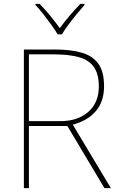

<svg xmlns="http://www.w3.org/2000/svg" viewBox="-20 -969 617 989"><path d="M262 -714Q345 -714 401.5 -697.5Q458 -681 487 -640Q516 -599 516 -525Q516 -446 473.5 -396.5Q431 -347 355 -327L551 0H518L327 -320H129V0H103V-714ZM257 -689H129V-345H292Q379 -345 434 -392Q489 -439 489 -524Q489 -588 463.5 -624Q438 -660 386.5 -674.5Q335 -689 257 -689ZM277 -792Q265 -813 245 -840.5Q225 -868 203.5 -895.5Q182 -923 163 -943V-949H184Q212 -921 239.5 -887Q267 -853 288 -824Q309 -853 337.5 -887Q366 -921 394 -949H415V-943Q397 -923 374.5 -895.5Q352 -868 331.5 -840.5Q311 -813 299 -792Z"/></svg>

Font: Noto Sans Sinhala UI Thin
Style: Regular
Weight: 100
Designer: Jelle Bosma - Monotype Design Team
Foundry: Monotype Imaging Inc.
Version: Version 2.006; ttfautohint (v1.8.4.7-5d5b)